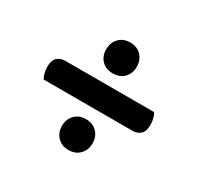

<svg xmlns="http://www.w3.org/2000/svg" viewBox="-108 -652 740 718"><g transform="rotate(30 262.0 -293.0)"><path d="M52 -243Q47 -252 43.5 -264.5Q40 -277 40 -292Q40 -319 53 -331.5Q66 -344 89 -344H471Q476 -336 479.5 -323Q483 -310 483 -295Q483 -268 470 -255.5Q457 -243 435 -243ZM264 -194Q294 -194 312 -175Q330 -156 330 -127Q330 -99 312 -80Q294 -61 264 -61Q234 -61 216 -80Q198 -99 198 -127Q198 -156 216 -175Q234 -194 264 -194ZM264 -525Q294 -525 312 -506Q330 -487 330 -458Q330 -429 312 -410.5Q294 -392 264 -392Q234 -392 216 -410.5Q198 -429 198 -458Q198 -487 216 -506Q234 -525 264 -525Z"/></g></svg>

Font: Baloo 2 Latin SemiBold
Style: Regular
Weight: 400
Designer: Sarang Kulkarni and Ek Type
Foundry: Ek Type
Version: Version 1.001